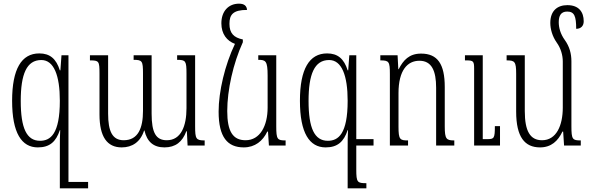

<svg xmlns="http://www.w3.org/2000/svg" viewBox="-20 -793 3215 1046"><path d="M315 -492 309 -410H306C286 -473 252 -502 194 -502C97 -502 46 -417 46 -244C46 -68 98 10 186 10C251 10 285 -21 306 -84H308C306 -58 306 -20 306 35V233H460V198H353V-492ZM198 -26C125 -26 93 -95 93 -243C93 -389 125 -466 205 -466C274 -466 306 -381 306 -244C306 -63 255 -26 198 -26Z M945 -492V-467C992 -467 996 -461 996 -391V-203C996 -106 966 -29 889 -29C830 -29 806 -69 806 -174V-492H708V-467C755 -467 759 -461 759 -392V-189C759 -96 733 -29 654 -29C592 -29 569 -78 569 -174V-492H470V-464C519 -464 522 -460 522 -393V-170C522 -47 564 10 643 10C700 10 745 -19 765 -82H767C781 -21 816 10 876 10C936 10 974 -20 995 -78H998L1002 0H1095V-28C1048 -28 1043 -36 1043 -105V-492Z M1308 10C1369 10 1412 -25 1436 -76H1440L1445 0H1536V-28C1491 -28 1485 -33 1485 -106V-492H1387V-467C1427 -467 1438 -462 1438 -381V-207C1438 -108 1397 -29 1318 -29C1248 -29 1218 -78 1218 -188C1218 -302 1250 -447 1303 -563V-578C1254 -588 1230 -612 1230 -663C1230 -713 1249 -739 1326 -739C1324 -760 1312 -773 1282 -773C1225 -773 1186 -732 1186 -666C1186 -608 1216 -570 1260 -554C1205 -439 1171 -294 1171 -185C1171 -46 1219 10 1308 10Z M1883 -492 1877 -410H1874C1854 -473 1820 -502 1762 -502C1665 -502 1614 -417 1614 -244C1614 -68 1666 10 1754 10C1819 10 1853 -21 1874 -84H1876C1874 -58 1874 -20 1874 35V233H1976V205C1927 205 1921 201 1921 131V0H2015V-35H1921V-492ZM1766 -26C1693 -26 1661 -95 1661 -243C1661 -389 1693 -466 1773 -466C1842 -466 1874 -381 1874 -244C1874 -63 1823 -26 1766 -26Z M2455 -28C2412 -28 2403 -35 2403 -104V-319C2403 -444 2364 -501 2274 -501C2209 -501 2177 -465 2152 -416H2150L2146 -492H2052V-464C2099 -464 2104 -458 2104 -390V0H2203V-28C2159 -28 2151 -32 2151 -103V-285C2151 -411 2200 -462 2265 -462C2332 -462 2356 -407 2356 -315V0H2455ZM2704 -106H2676C2676 -39 2672 -35 2634 -35H2610V-492H2513V-464H2521C2559 -464 2563 -459 2563 -419V0H2704Z M3093 -106V-459C3093 -500 3083 -539 3057 -575C3033 -608 3024 -643 3024 -672C3024 -706 3035 -730 3070 -730C3109 -730 3119 -705 3119 -636C3144 -636 3160 -651 3160 -677C3160 -727 3134 -765 3071 -765C3018 -765 2978 -736 2978 -668C2978 -635 2989 -595 3013 -561C3036 -529 3046 -491 3046 -458V-207C3046 -109 3011 -29 2933 -29C2868 -29 2839 -79 2839 -188V-492H2740V-464C2784 -464 2792 -458 2792 -391V-185C2792 -46 2839 10 2922 10C2983 10 3020 -25 3044 -76H3048L3053 0H3144V-28C3099 -28 3093 -33 3093 -106Z"/></svg>

Font: Noto Serif Armenian ExtraCondensed Light
Style: Regular
Weight: 300
Width: 2
Designer: Monotype Design Team
Foundry: Monotype Imaging Inc.
Version: Version 2.008